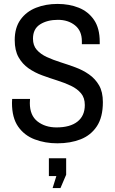

<svg xmlns="http://www.w3.org/2000/svg" viewBox="-20 -718 587 978"><path d="M272 12Q210 12 157 -8Q104 -28 72.5 -73Q41 -118 41 -194Q41 -199 41.5 -205.5Q42 -212 42 -214H133Q133 -213 132.5 -205.5Q132 -198 132 -193Q132 -130 171 -99.5Q210 -69 268 -69Q337 -69 374.5 -98.5Q412 -128 412 -183Q412 -220 392.5 -243Q373 -266 341.5 -281Q310 -296 272 -308Q234 -320 195.5 -334Q157 -348 125.5 -370Q94 -392 74.5 -426.5Q55 -461 55 -514Q55 -577 84.5 -618Q114 -659 163.5 -678.5Q213 -698 273 -698Q333 -698 381.5 -678.5Q430 -659 459 -616.5Q488 -574 488 -505V-493H397V-508Q397 -561 362 -589Q327 -617 275 -617Q221 -617 184.5 -594Q148 -571 148 -521Q148 -486 167.5 -464Q187 -442 218.5 -427.5Q250 -413 288 -401Q326 -389 364 -375Q402 -361 433.5 -339Q465 -317 484.5 -283.5Q504 -250 504 -198Q504 -121 473.5 -75Q443 -29 391 -8.5Q339 12 272 12ZM248 240 267 179H229V88H317V172L288 240Z"/></svg>

Font: Archivo Narrow
Style: Regular
Weight: 400
Designer: Hector Gatti
Foundry: Omnibus-Type
Version: Version 3.002